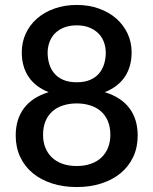

<svg xmlns="http://www.w3.org/2000/svg" viewBox="-20 -748 620 776"><path d="M290 -77Q322.5 -77 348 -86.2Q373.5 -95.5 390.8 -112.2Q408 -129 417 -152Q426 -175 426 -202Q426 -235 415.8 -259Q405.5 -283 387.2 -298.8Q369 -314.5 344 -322.2Q319 -330 290 -330Q261 -330 236 -322.2Q211 -314.5 192.8 -298.8Q174.5 -283 164.2 -259Q154 -235 154 -202Q154 -175 163 -152Q172 -129 189.2 -112.2Q206.5 -95.5 232 -86.2Q257.5 -77 290 -77ZM290 -645.5Q260.5 -645.5 238.2 -636.5Q216 -627.5 201.5 -612.5Q187 -597.5 179.8 -577.2Q172.5 -557 172.5 -534.5Q172.5 -512 178.8 -490.5Q185 -469 198.8 -452.2Q212.5 -435.5 235 -425.5Q257.5 -415.5 290 -415.5Q322.5 -415.5 345 -425.5Q367.5 -435.5 381.2 -452.2Q395 -469 401.2 -490.5Q407.5 -512 407.5 -534.5Q407.5 -557 400.2 -577.2Q393 -597.5 378.2 -612.5Q363.5 -627.5 341.5 -636.5Q319.5 -645.5 290 -645.5ZM403.5 -375.5Q470 -355 503.2 -310.5Q536.5 -266 536.5 -200Q536.5 -152.5 518.5 -114Q500.5 -75.5 468 -48.5Q435.5 -21.5 390.2 -6.8Q345 8 290 8Q235 8 189.8 -6.8Q144.5 -21.5 112 -48.5Q79.5 -75.5 61.5 -114Q43.5 -152.5 43.5 -200Q43.5 -266 76.8 -310.5Q110 -355 176.5 -375.5Q122.5 -397 95.2 -438Q68 -479 68 -536.5Q68 -577 84 -612Q100 -647 129.2 -672.8Q158.5 -698.5 199.5 -713.2Q240.5 -728 290 -728Q339.5 -728 380.2 -713.2Q421 -698.5 450.2 -672.8Q479.5 -647 495.8 -612Q512 -577 512 -536.5Q512 -479 484.8 -438Q457.5 -397 403.5 -375.5Z"/></svg>

Font: Lato SemiBold
Style: Regular
Weight: 600
Designer: Lukasz Dziedzic with Adam Twardoch and Botio Nikoltchev
Foundry: tyPoland Lukasz Dziedzic
Version: Version 2.015; 2015-08-06; http://www.latofonts.com/